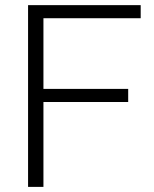

<svg xmlns="http://www.w3.org/2000/svg" viewBox="-20 -731 602 751"><path d="M481.4 -332H149.9V0H89.8V-710.9H530.3V-659.7H149.9V-383.3H481.4Z"/></svg>

Font: Vazir Thin FD-UI
Style: Thin-FD-UI
Weight: 100
Designer: Saber Rastikerdar
Foundry: Saber Rastikerdar
Version: Version 30.1.0